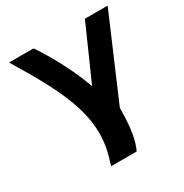

<svg xmlns="http://www.w3.org/2000/svg" viewBox="-162 -602 909 950"><g transform="rotate(-30 292.0 -126.5)"><path d="M36 -449C169 -233 233 -87 233 50C233 100 225 148 208 199L202 222H347L353 210C378 149 383 67 383 -6L584 -475H454L318 -168C276 -288 208 -404 167 -466L160 -475H21Z"/></g></svg>

Font: Mint Spirit No2
Style: Bold
Weight: 700
Designer: HARENDAL Hirwen
Foundry: Arkandis Digital Foundry.
Version: Version 1.004;FFEdit